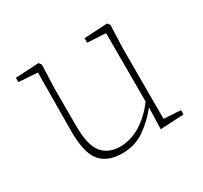

<svg xmlns="http://www.w3.org/2000/svg" viewBox="-109 -620 821 778"><g transform="rotate(-30 302.0 -230.5)"><path d="M261 13Q191 13 157.5 -28Q124 -69 125 -175L127 -442L39 -448V-468L148 -474L157 -462L153 -356V-178Q153 -87 182.5 -51Q212 -15 266 -15Q316 -15 362 -43Q408 -71 446 -122V-442L360 -447V-468L469 -474L478 -462L474 -356V-25L553 -20V0L443 6L446 -95Q411 -50 365.5 -18.5Q320 13 261 13Z"/></g></svg>

Font: Source Serif 4 ExtraLight
Style: Regular
Weight: 200
Designer: Frank Grießhammer
Foundry: Adobe
Version: Version 4.005;hotconv 1.1.0;makeotfexe 2.6.0